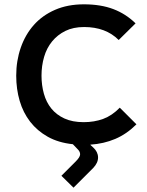

<svg xmlns="http://www.w3.org/2000/svg" viewBox="-20 -660 681 888"><path d="M611 -85Q566 -40 513 -17.5Q460 5 398 9L399 11L411 22Q433 42 433.5 67.5Q434 93 411 117L320 208L264 153L330 87Q350 67 350.5 54.5Q351 42 340 31L317 7Q250 0 201 -27.5Q152 -55 119.5 -97Q87 -139 71 -193.5Q55 -248 55 -310Q55 -379 76 -439.5Q97 -500 136.5 -544.5Q176 -589 234.5 -614.5Q293 -640 368 -640Q446 -640 504 -618Q562 -596 607 -552L529 -475Q469 -535 369 -535Q319 -535 282.5 -517Q246 -499 221 -468.5Q196 -438 184 -397Q172 -356 172 -310Q172 -266 183 -226.5Q194 -187 217.5 -158Q241 -129 278 -112Q315 -95 367 -95Q416 -95 457 -110Q498 -125 534 -162Z"/></svg>

Font: TypoPRO Sinkin Sans
Style: 500 Medium
Weight: 500
Designer: Keith Bates
Foundry: K-Type
Version: Sinkin Sans (version 1.0)  by Keith Bates   •   © 2014   www